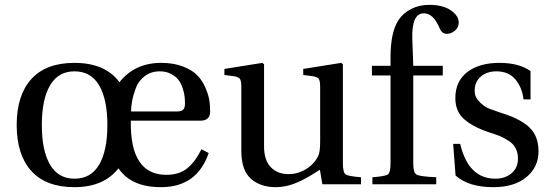

<svg xmlns="http://www.w3.org/2000/svg" viewBox="-20 -762 2283 794"><path d="M288 -502Q415 -502 474 -422Q537 -502 647 -502Q699 -502 738 -486.5Q777 -471 797.5 -449Q818 -427 830.5 -397Q843 -367 846 -345Q849 -323 849 -301Q849 -263 809 -263H521Q517 -39 668 -39Q722 -39 755.5 -67Q789 -95 813 -145L843 -129Q795 11 648 12Q523 13 470 -66Q409 12 288 12Q170 12 109.5 -55Q49 -122 49 -245Q49 -368 109.5 -435Q170 -502 288 -502ZM288 -23Q356 -23 390 -81Q424 -139 424 -245Q424 -351 390 -409Q356 -467 288 -467Q221 -467 187 -409Q153 -351 153 -245Q153 -139 187 -81Q221 -23 288 -23ZM522 -301H711Q731 -301 738 -309Q745 -317 745 -333Q745 -347 743.5 -362Q742 -377 735.5 -397Q729 -417 718 -431.5Q707 -446 687 -456.5Q667 -467 641 -467Q605 -467 579 -447.5Q553 -428 542 -398.5Q531 -369 526.5 -345Q522 -321 522 -301Z M908 -452V-477L1065 -502L1072 -496V-156Q1072 -100 1099.5 -71Q1127 -42 1173 -42Q1212 -42 1245.5 -62.5Q1279 -83 1296 -117Q1304 -133 1304 -177V-402Q1304 -428 1298 -436Q1292 -444 1272 -447L1234 -452V-477L1391 -502L1398 -496V-87Q1398 -49 1409 -41Q1420 -33 1473 -29V0H1313L1303 -60Q1302 -59 1266 -37Q1230 -15 1194 -1.5Q1158 12 1120 12Q1057 12 1017.5 -23Q978 -58 978 -138V-402Q978 -428 972 -436Q966 -444 946 -447Z M1518 -450V-490H1595V-525Q1595 -629 1628 -679Q1647 -708 1680.5 -725Q1714 -742 1755 -742Q1811 -742 1844 -719.5Q1877 -697 1877 -669Q1877 -648 1861 -635Q1845 -622 1828 -622Q1810 -622 1801 -639Q1784 -679 1767.5 -693Q1751 -707 1733 -707Q1682 -707 1685 -602L1689 -490H1811V-450H1689V-86Q1689 -48 1702.5 -40Q1716 -32 1784 -29V0H1520V-29Q1574 -33 1584.5 -41Q1595 -49 1595 -87V-450Z M1854 -167H1883Q1917 -23 2029 -23Q2069 -23 2095.5 -45.5Q2122 -68 2122 -106Q2122 -130 2112.5 -148.5Q2103 -167 2084.5 -179Q2066 -191 2051 -197.5Q2036 -204 2014 -211Q1943 -233 1903 -266Q1863 -299 1863 -356Q1863 -426 1912.5 -464Q1962 -502 2045 -502Q2127 -502 2174 -468V-351H2145Q2139 -401 2111 -434Q2083 -467 2033 -467Q1994 -467 1968.5 -445.5Q1943 -424 1943 -386Q1943 -360 1963.5 -340Q1984 -320 2002 -313Q2020 -306 2050 -296Q2132 -271 2169.5 -235Q2207 -199 2207 -136Q2207 -71 2157 -29.5Q2107 12 2020 12Q1918 12 1864 -36Z"/></svg>

Font: Linguistics Pro
Style: Regular
Weight: 400
Designer: Stefan Peev, Context Ltd
Foundry: Stefan Peev, Context Ltd
Version: Version 001.000